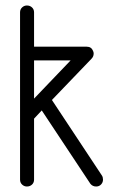

<svg xmlns="http://www.w3.org/2000/svg" viewBox="-20 -679 413 699"><path d="M53 -634Q53 -645 60.5 -652Q68 -659 78 -659Q89 -659 96.5 -652Q104 -645 104 -634V-509H296Q313 -509 319 -493Q321 -489 321 -484Q321 -473 313 -465L169 -315L351 -40Q355 -34 355 -25Q355 -15 348 -7.5Q341 0 330 0Q317 0 309 -10L132 -277L104 -247V-25Q104 -14 96.5 -7Q89 0 78 0Q68 0 60.5 -7Q53 -14 53 -25ZM104 -459V-320L237 -459Z"/></svg>

Font: Libertine Sup
Style: Regular
Weight: 400
Designer: Bastien Sozeau
Foundry: NBR — Bastien Sozeau
Version: Version 2.003; ttfautohint (v1.8.4.7-5d5b);gftools[0.9.33]